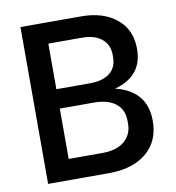

<svg xmlns="http://www.w3.org/2000/svg" viewBox="-78 -750 752 820"><g transform="rotate(-10 298.5 -340.0)"><path d="M64.9 0V-680.2H327.1Q423.8 -680.2 481.4 -632.8Q539.1 -585.4 539.1 -502Q539.1 -383.3 417 -351.1Q551.8 -318.4 551.8 -188Q551.8 -99.1 491.7 -49.6Q431.6 0 329.1 0ZM169.9 -89.8H316.9Q377.9 -89.8 411.9 -118.2Q445.8 -146.5 445.8 -194.8V-205.1Q445.8 -254.9 412.4 -281.5Q378.9 -308.1 316.9 -308.1H169.9ZM169.9 -392.1H314.9Q371.6 -392.1 401.9 -416.3Q432.1 -440.4 432.1 -484.9V-495.1Q432.1 -538.6 401.6 -564.2Q371.1 -589.8 314.9 -589.8H169.9Z"/></g></svg>

Font: TASA Orbiter Deck Medium
Style: Regular
Weight: 500
Designer: Weizhong Zhang
Version: Version 1.000;Glyphs 3.1.2 (3151)